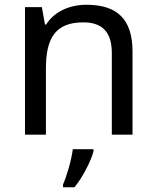

<svg xmlns="http://www.w3.org/2000/svg" viewBox="-20 -566 658 807"><path d="M343 -546C275 -546 209 -519 174 -463H169L156 -536H85V0H173V-278C173 -403 211 -472 330 -472C412 -472 450 -429 450 -343V0H537V-349C537 -487 471 -546 343 -546ZM373 70V61H286C281 104 260 176 245 209V221H293C329 178 364 106 373 70Z"/></svg>

Font: Noto Sans Newa
Style: Regular
Weight: 400
Designer: Monotype Design Team
Foundry: Monotype Imaging Inc.
Version: Version 2.007